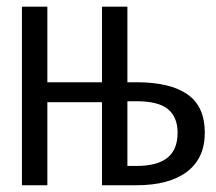

<svg xmlns="http://www.w3.org/2000/svg" viewBox="-20 -548 640 568"><path d="M120.1 -528.3V-304.7H281.7V-528.3H356.9V-304.7H383.3Q483.4 -304.7 534.7 -268.8Q585.9 -232.9 585.9 -155.3Q585.9 -80.1 533.2 -40Q480.5 0 383.8 0H281.7V-245.6H120.1V0H44.9V-528.3ZM356.9 -57.1H383.3Q445.8 -57.1 475.6 -81.5Q505.4 -106 505.4 -155.3Q505.4 -201.2 477.1 -224.9Q448.7 -248.5 383.8 -248.5H356.9Z"/></svg>

Font: Cousine
Style: Regular
Weight: 400
Monospace: yes
Designer: Steve Matteson
Foundry: Monotype Imaging Inc.
Version: Version 1.21